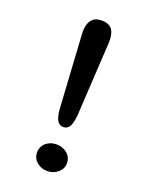

<svg xmlns="http://www.w3.org/2000/svg" viewBox="-141 -807 700 900"><g transform="rotate(20 208.5 -357.5)"><path d="M142.6 -632.8 164.1 -277.3Q167 -239.3 176.8 -221.7Q187.5 -202.1 208 -202.1Q229.5 -202.1 240.2 -221.7Q249 -239.3 252.9 -277.3L273.4 -632.8Q278.3 -687.5 259.8 -712.9Q243.2 -733.4 209 -733.4Q174.8 -733.4 158.2 -712.9Q137.7 -687.5 142.6 -632.8ZM283.2 -48.8Q283.2 -78.1 259.8 -97.7Q237.3 -115.2 208 -115.2Q177.7 -115.2 156.2 -97.7Q133.8 -78.1 133.8 -48.8Q133.8 -19.5 156.2 -1Q177.7 17.6 208 17.6Q237.3 17.6 259.8 -1Q283.2 -19.5 283.2 -48.8Z"/></g></svg>

Font: Gungsuh
Style: Regular
Weight: 400
Version: Version 2.21